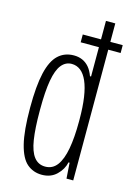

<svg xmlns="http://www.w3.org/2000/svg" viewBox="-113 -782 593 854"><g transform="rotate(15 183.0 -355.5)"><path d="M167 12Q127 12 98.5 -12.5Q70 -37 55 -97Q40 -157 40 -263Q40 -364 54 -424Q68 -484 97 -511Q126 -538 169 -538Q190 -538 207.5 -530.5Q225 -523 238.5 -507.5Q252 -492 261 -467H266V-723H309V0H278L273 -72H268Q261 -39 234.5 -13.5Q208 12 167 12ZM172 -27Q206 -27 226.5 -54.5Q247 -82 256.5 -134Q266 -186 266 -259V-268Q266 -327 259.5 -370.5Q253 -414 240.5 -442.5Q228 -471 210 -485Q192 -499 169 -499Q141 -499 122 -475.5Q103 -452 94 -401Q85 -350 85 -268V-259Q85 -180 93 -128.5Q101 -77 120.5 -52Q140 -27 172 -27ZM182 -602V-638H366V-602Z"/></g></svg>

Font: Archivo ExtraCondensed Thin
Style: Regular
Weight: 250
Width: 2
Designer: Hector Gatti
Foundry: Omnibus-Type
Version: Version 2.001